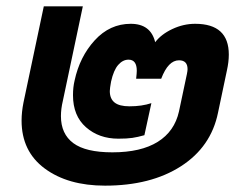

<svg xmlns="http://www.w3.org/2000/svg" viewBox="-20 -570 764 605"><path d="M48 -190Q48 -217 54 -247L118 -550H241L178 -252Q172 -227 172 -204Q172 -148 211 -119Q250 -90 334 -90Q424 -90 477 -123Q530 -156 544 -219L569 -337Q571 -347 571 -352Q571 -380 544 -380Q510 -380 488 -322H409Q411 -340 411 -347Q411 -382 385 -382Q367 -382 352.5 -365.5Q338 -349 330 -313Q326 -291 326 -283Q326 -259 341 -247Q356 -235 388 -235Q427 -235 457 -245L435 -144Q414 -138 397 -135.5Q380 -133 353 -133Q292 -133 251 -169Q210 -205 210 -270Q210 -295 215 -316Q231 -391 278.5 -443Q326 -495 392 -495Q455 -495 469 -437Q488 -462 523 -478.5Q558 -495 595 -495Q701 -495 701 -398Q701 -375 695 -348L667 -215Q645 -107 550 -46Q455 15 311 15Q194 15 121 -39Q48 -93 48 -190Z"/></svg>

Font: Prompt Semibold
Style: Italic
Weight: 600
Italic angle: -12°
Designer: Katatrad Team
Foundry: CadsonDemak
Version: Version 1.000